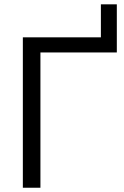

<svg xmlns="http://www.w3.org/2000/svg" viewBox="-20 -880 582 900"><path d="M87.1 0V-705H452.9V-859.7H527.6V-634.1H169.5V0Z"/></svg>

Font: Nunito Sans 12pt ExtraLight
Style: Regular
Weight: 200
Designer: Vernon Adams
Foundry: Vernon Adams
Version: Version 3.101;gftools[0.9.27]